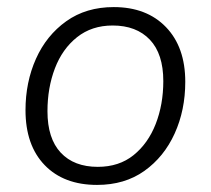

<svg xmlns="http://www.w3.org/2000/svg" viewBox="-20 -514 595 542"><path d="M254 8Q160 8 106 -48Q52 -104 52 -203Q52 -282 81.5 -348Q111 -414 167 -454Q223 -494 301 -494Q394 -494 448.5 -437.5Q503 -381 503 -283Q503 -203 473 -137Q443 -71 387.5 -31.5Q332 8 254 8ZM256 -43Q316 -43 357 -76Q398 -109 419.5 -164Q441 -219 441 -285Q441 -362 403 -402Q365 -442 298 -442Q239 -442 197.5 -409Q156 -376 135 -321Q114 -266 114 -200Q114 -123 151.5 -83Q189 -43 256 -43Z"/></svg>

Font: Nunito Light
Style: Italic
Weight: 300
Italic angle: -9°
Designer: Vernon Adams
Foundry: Vernon Adams
Version: Version 3.601; ttfautohint (v1.8.2.53-6de2)